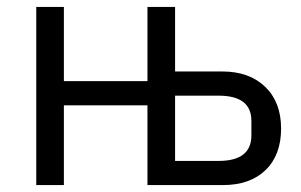

<svg xmlns="http://www.w3.org/2000/svg" viewBox="-20 -536 872 556"><path d="M85 0V-516H165V-301H407V-516H487V-329H624Q702 -329 748 -284.5Q794 -240 794 -164Q794 -87 749 -43.5Q704 0 625 0H407V-231H165V0ZM487 -70H613Q708 -70 708 -144V-186Q708 -259 613 -259H487Z"/></svg>

Font: Aneliza
Style: Regular
Weight: 400
Designer: Mike Abbink, Paul van der Laan, Pieter van Rosmalen
Foundry: Bold Monday
Version: Version 3.0